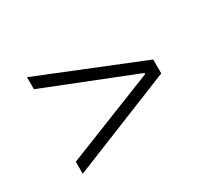

<svg xmlns="http://www.w3.org/2000/svg" viewBox="-103 -796 962 871"><g transform="rotate(-30 378.0 -361.0)"><path d="M109.9 -107.9V-170.9L581.1 -357.9V-363.8L109.9 -550.8V-613.8L646 -397V-324.2Z"/></g></svg>

Font: Lumene Sans Expanded Light
Style: Regular
Weight: 300
Width: 7
Designer: Deni Anggara
Version: Version 1.003;Glyphs 3.1.2 (3151)